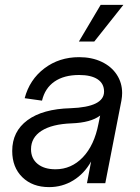

<svg xmlns="http://www.w3.org/2000/svg" viewBox="-20 -750 575 786"><path d="M30 -132Q30 -212 92.5 -258Q155 -304 269 -307Q406 -312 406 -375Q406 -408 379.5 -425.5Q353 -443 304 -443Q242 -443 203 -416Q164 -389 152 -338L81 -348Q101 -424 161.5 -470Q222 -516 304 -516Q356 -516 396 -497Q436 -478 458 -444.5Q480 -411 480 -369Q480 -355 477 -338L411 0H336L353 -89Q325 -39 280 -11.5Q235 16 181 16Q113 16 71.5 -24.5Q30 -65 30 -132ZM207 -57Q272 -57 319 -106Q366 -155 383 -243L390 -277Q352 -248 273 -245Q193 -242 150 -214.5Q107 -187 107 -139Q107 -101 134 -79Q161 -57 207 -57ZM485 -730 366 -580H303L392 -730Z"/></svg>

Font: MedMera Sans
Style: Italic
Weight: 400
Italic angle: -11°
Designer: Kasper Nordkvist
Foundry: UNCUT.wtf
Version: Version 1.300